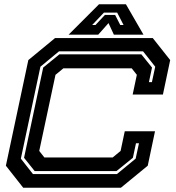

<svg xmlns="http://www.w3.org/2000/svg" viewBox="-20 -878 824 898"><path d="M88.5 0 7.5 -103 112.5 -597 237.5 -700H694.5L776 -597L742 -436H600.5L620 -528L596 -558.5H276.5L239.5 -528L163.5 -172L187.5 -141.5H507L544 -172L563.5 -264H705L671 -103L545.5 0ZM134 -64H527L614.5 -136L630 -208H616L601.5 -140L525 -78H142L92.5 -140L182 -562L258 -624H641L691 -562L676.5 -494H690.5L706 -566L649 -638H256L169 -566L77.5 -136ZM443 -858H569L651 -716H512.5L487.5 -770L439.5 -716H301ZM466 -819 411 -761H426.5L470.5 -808H518.5L542.5 -761H558L528 -819Z"/></svg>

Font: Tourney Expanded Regular
Style: Bold Italic
Weight: 700
Width: 7
Italic angle: -12°
Designer: Tyler Finck
Foundry: Etcetera Type Co
Version: Version 1.010; ttfautohint (v1.8.3)